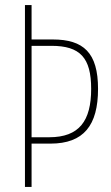

<svg xmlns="http://www.w3.org/2000/svg" viewBox="-20 -734 437 754"><path d="M365 -385C365 -527 308 -579 187 -579H104V-714H78V0H104V-170H178C309 -170 365 -242 365 -385ZM173 -195H104V-554H182C295 -554 338 -507 338 -385C338 -260 292 -195 173 -195Z"/></svg>

Font: Noto Sans Devanagari UI ExtraCondensed Thin
Style: Regular
Weight: 100
Width: 2
Designer: Jelle Bosma - Monotype Design Team
Foundry: Monotype Imaging Inc.
Version: Version 2.004